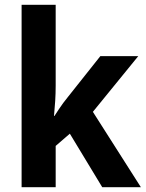

<svg xmlns="http://www.w3.org/2000/svg" viewBox="-20 -780 607 800"><path d="M212 -423Q212 -391 210 -359.5Q208 -328 205 -297H207Q216 -311 225 -324.5Q234 -338 243.5 -351Q253 -364 263 -376L398 -546H556L367 -314L567 0H406L271 -223L212 -172V0H70V-760H212Z"/></svg>

Font: Noto Sans Thai SemiCondensed
Style: Bold
Weight: 700
Width: 4
Designer: Monotype Design Team
Foundry: Monotype Imaging Inc.
Version: Version 2.001